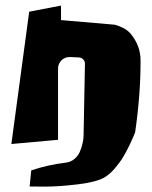

<svg xmlns="http://www.w3.org/2000/svg" viewBox="-20 -489 548 693"><path d="M21 30.8 85.4 -446.8 200.2 -468.8V-416.5L381.8 -400.9Q386.7 -400.9 394.5 -399.7Q402.3 -398.4 420.9 -389.9Q439.5 -381.3 451.2 -367.7Q487.3 -324.2 487.3 -271V-270.5V-266.1Q487.3 -146 467.8 -11.7Q465.8 -6.8 462.4 2Q459 10.7 447.8 34.2Q436.5 57.6 424.6 77.6Q412.6 97.7 394.3 118.9Q376 140.1 357.9 150.9Q329.1 168 261.2 176.3Q193.4 184.6 140.1 184.6L86.9 184.1L92.8 126Q151.9 106 216.8 98.1Q234.9 96.2 248.3 85Q261.7 73.7 267.8 59.6Q273.9 45.4 277.3 31.5Q280.8 17.6 281.2 7.8L281.7 -1.5L286.6 -258.3V-258.8Q286.6 -268.1 280.3 -274.7Q273.9 -281.2 264.6 -281.7L232.4 -283.2H231Q213.9 -283.2 201.7 -271Q189.5 -258.8 189.5 -241.7V15.6Z"/></svg>

Font: Some Time Later
Style: Regular
Weight: 400
Version: Version 003.300